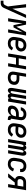

<svg xmlns="http://www.w3.org/2000/svg" viewBox="2348 -2937 783 5561"><g transform="rotate(90 2739.5 -156.5)"><path d="M-21 215V135H34Q47 135 60 132Q73 129 84.5 119.5Q96 110 102 98Q108 86 115 73L146 5L124 -169L80 -520H173L213 -125L387 -520H480L196 106Q189 122 180.5 138Q172 154 160.5 167.5Q149 181 133.5 191.5Q118 202 101 207.5Q84 213 67.5 214Q51 215 34 215Z M487 0 573 -520H672L733 -239L888 -520H987L901 0H810L827 -104Q834 -144 842 -183.5Q850 -223 859 -262.5Q868 -302 878 -341.5Q888 -381 896 -421L752 -156H688L630 -421Q626 -381 623 -341.5Q620 -302 616 -262.5Q612 -223 607 -183.5Q602 -144 595 -104L578 0Z M1219 8Q1189 8 1160 2.5Q1131 -3 1106.5 -17Q1082 -31 1064.5 -53.5Q1047 -76 1038 -103Q1029 -130 1029 -160Q1029 -190 1034 -221L1054 -341Q1058 -366 1066.5 -390.5Q1075 -415 1090 -437.5Q1105 -460 1125.5 -478.5Q1146 -497 1170.5 -508.5Q1195 -520 1220.5 -524Q1246 -528 1271 -528Q1296 -528 1321 -524Q1346 -520 1367.5 -510Q1389 -500 1406.5 -484Q1424 -468 1434.5 -446.5Q1445 -425 1449 -400.5Q1453 -376 1449 -350Q1445 -329 1435 -309Q1425 -289 1409.5 -272Q1394 -255 1374.5 -243Q1355 -231 1334 -224.5Q1313 -218 1291.5 -215.5Q1270 -213 1249 -213Q1238 -213 1228 -213.5Q1218 -214 1207 -214H1205Q1185 -215 1165 -216Q1145 -217 1125 -221L1123 -207Q1120 -190 1120 -173Q1120 -156 1123.5 -140.5Q1127 -125 1135.5 -111Q1144 -97 1157 -88Q1170 -79 1186.5 -75.5Q1203 -72 1220 -72Q1238 -72 1256 -76Q1274 -80 1290.5 -89.5Q1307 -99 1321 -113.5Q1335 -128 1344 -144L1418 -108Q1403 -82 1381.5 -59Q1360 -36 1333.5 -20.5Q1307 -5 1277.5 1.5Q1248 8 1219 8ZM1261 -290Q1277 -290 1293 -294Q1309 -298 1323 -307.5Q1337 -317 1347 -331.5Q1357 -346 1360 -362Q1363 -381 1357.5 -398.5Q1352 -416 1338.5 -427.5Q1325 -439 1307.5 -443.5Q1290 -448 1271 -448Q1248 -448 1224.5 -440Q1201 -432 1183 -414Q1165 -396 1156 -373.5Q1147 -351 1143 -327L1138 -300Q1153 -297 1168.5 -296Q1184 -295 1199.5 -294.5Q1215 -294 1230.5 -292Q1246 -290 1261 -290Z M1506 0 1592 -520H1683L1648 -308H1842L1877 -520H1968L1882 0H1791L1828 -228H1634L1597 0Z M2205 8Q2179 8 2154 4Q2129 0 2106.5 -10.5Q2084 -21 2067.5 -39Q2051 -57 2042 -79.5Q2033 -102 2032 -128Q2031 -154 2036 -180L2092 -520H2183L2151 -326H2236Q2262 -326 2287 -322.5Q2312 -319 2334.5 -309.5Q2357 -300 2375 -284Q2393 -268 2404 -246Q2415 -224 2416.5 -198.5Q2418 -173 2414 -147Q2410 -125 2401.5 -102.5Q2393 -80 2377 -61Q2361 -42 2340.5 -28Q2320 -14 2297 -6Q2274 2 2251 5Q2228 8 2205 8ZM2207 -72Q2226 -72 2245.5 -76.5Q2265 -81 2282.5 -92.5Q2300 -104 2311 -122Q2322 -140 2325 -160Q2328 -179 2323 -197Q2318 -215 2304.5 -226.5Q2291 -238 2272.5 -242Q2254 -246 2235 -246H2137L2124 -167Q2121 -148 2124 -129Q2127 -110 2138.5 -96.5Q2150 -83 2168.5 -77.5Q2187 -72 2207 -72Z M2575 8Q2559 8 2545.5 1.5Q2532 -5 2523.5 -17Q2515 -29 2510.5 -44Q2506 -59 2505.5 -74.5Q2505 -90 2506 -106Q2507 -122 2509 -137L2573 -520H2664L2598 -122Q2597 -114 2597 -105.5Q2597 -97 2599.5 -89.5Q2602 -82 2609 -77Q2616 -72 2624 -72Q2637 -72 2646 -82.5Q2655 -93 2660.5 -104.5Q2666 -116 2669 -128Q2672 -140 2674 -153L2735 -520H2825L2759 -122Q2758 -114 2758 -105.5Q2758 -97 2760.5 -89.5Q2763 -82 2770 -77Q2777 -72 2786 -72Q2798 -72 2807 -82.5Q2816 -93 2821.5 -104.5Q2827 -116 2830 -128Q2833 -140 2835 -153L2896 -520H2987L2901 0H2810L2817 -44Q2810 -33 2801.5 -23.5Q2793 -14 2783 -6.5Q2773 1 2760.5 4.5Q2748 8 2736 8Q2721 8 2707.5 2Q2694 -4 2686 -14.5Q2678 -25 2673 -39Q2668 -53 2668 -67Q2661 -53 2652.5 -39.5Q2644 -26 2632 -15Q2620 -4 2605 2Q2590 8 2575 8Z M3143 8Q3114 8 3087.5 0.5Q3061 -7 3042.5 -26.5Q3024 -46 3019 -73.5Q3014 -101 3019 -130Q3024 -157 3034.5 -183Q3045 -209 3064 -231Q3083 -253 3107 -268.5Q3131 -284 3157.5 -293.5Q3184 -303 3210.5 -306.5Q3237 -310 3264 -310H3342L3348 -348Q3352 -368 3349.5 -387.5Q3347 -407 3335.5 -421.5Q3324 -436 3305.5 -442Q3287 -448 3267 -448Q3249 -448 3230.5 -444Q3212 -440 3196 -429Q3180 -418 3168.5 -401.5Q3157 -385 3154 -367H3064Q3068 -389 3077.5 -411Q3087 -433 3101.5 -452.5Q3116 -472 3135.5 -487Q3155 -502 3177 -511.5Q3199 -521 3221.5 -524.5Q3244 -528 3267 -528Q3293 -528 3319 -523.5Q3345 -519 3367 -508Q3389 -497 3406 -479Q3423 -461 3431.5 -437.5Q3440 -414 3440.5 -387.5Q3441 -361 3437 -335L3398 -98Q3397 -93 3397.5 -88Q3398 -83 3401.5 -79Q3405 -75 3410 -73.5Q3415 -72 3420 -72H3436L3435 8H3406Q3385 8 3364.5 3Q3344 -2 3329.5 -15.5Q3315 -29 3309 -49Q3303 -69 3306 -91Q3293 -69 3276 -49.5Q3259 -30 3237 -17Q3215 -4 3191 2Q3167 8 3143 8ZM3191 -72Q3216 -72 3240.5 -81Q3265 -90 3283 -109.5Q3301 -129 3310.5 -153Q3320 -177 3324 -201L3329 -230H3264Q3240 -230 3215 -225.5Q3190 -221 3167.5 -208.5Q3145 -196 3129.5 -174Q3114 -152 3110 -128Q3108 -118 3110 -108.5Q3112 -99 3118.5 -92.5Q3125 -86 3134 -82Q3143 -78 3152 -76Q3161 -74 3171 -73Q3181 -72 3191 -72Z M3719 8Q3689 8 3660 2.5Q3631 -3 3606.5 -17Q3582 -31 3564.5 -53.5Q3547 -76 3538 -103Q3529 -130 3529 -160Q3529 -190 3534 -221L3554 -341Q3558 -366 3566.5 -390.5Q3575 -415 3590 -437.5Q3605 -460 3625.5 -478.5Q3646 -497 3670.5 -508.5Q3695 -520 3720.5 -524Q3746 -528 3771 -528Q3796 -528 3821 -524Q3846 -520 3867.5 -510Q3889 -500 3906.5 -484Q3924 -468 3934.5 -446.5Q3945 -425 3949 -400.5Q3953 -376 3949 -350Q3945 -329 3935 -309Q3925 -289 3909.5 -272Q3894 -255 3874.5 -243Q3855 -231 3834 -224.5Q3813 -218 3791.5 -215.5Q3770 -213 3749 -213Q3738 -213 3728 -213.5Q3718 -214 3707 -214H3705Q3685 -215 3665 -216Q3645 -217 3625 -221L3623 -207Q3620 -190 3620 -173Q3620 -156 3623.5 -140.5Q3627 -125 3635.5 -111Q3644 -97 3657 -88Q3670 -79 3686.5 -75.5Q3703 -72 3720 -72Q3738 -72 3756 -76Q3774 -80 3790.5 -89.5Q3807 -99 3821 -113.5Q3835 -128 3844 -144L3918 -108Q3903 -82 3881.5 -59Q3860 -36 3833.5 -20.5Q3807 -5 3777.5 1.5Q3748 8 3719 8ZM3761 -290Q3777 -290 3793 -294Q3809 -298 3823 -307.5Q3837 -317 3847 -331.5Q3857 -346 3860 -362Q3863 -381 3857.5 -398.5Q3852 -416 3838.5 -427.5Q3825 -439 3807.5 -443.5Q3790 -448 3771 -448Q3748 -448 3724.5 -440Q3701 -432 3683 -414Q3665 -396 3656 -373.5Q3647 -351 3643 -327L3638 -300Q3653 -297 3668.5 -296Q3684 -295 3699.5 -294.5Q3715 -294 3730.5 -292Q3746 -290 3761 -290Z M3987 0 4073 -520H4164L4157 -476Q4163 -487 4171.5 -496.5Q4180 -506 4190.5 -513.5Q4201 -521 4213 -524.5Q4225 -528 4237 -528Q4252 -528 4265.5 -522Q4279 -516 4287.5 -505.5Q4296 -495 4300.5 -481Q4305 -467 4306 -453Q4312 -467 4320.5 -480.5Q4329 -494 4341 -505Q4353 -516 4368 -522Q4383 -528 4398 -528Q4414 -528 4428 -521.5Q4442 -515 4450.5 -503Q4459 -491 4463 -476Q4467 -461 4468 -445.5Q4469 -430 4468 -414Q4467 -398 4464 -383L4401 0H4310L4376 -398Q4377 -406 4377 -414.5Q4377 -423 4374 -430.5Q4371 -438 4364.5 -443Q4358 -448 4350 -448Q4337 -448 4327.5 -437.5Q4318 -427 4313 -415.5Q4308 -404 4305 -392Q4302 -380 4299 -367L4239 0H4149L4215 -398Q4216 -406 4216 -414.5Q4216 -423 4213 -430.5Q4210 -438 4203.5 -443Q4197 -448 4188 -448Q4176 -448 4166.5 -437.5Q4157 -427 4152 -415.5Q4147 -404 4144 -392Q4141 -380 4138 -367L4078 0Z M4713 8Q4683 8 4654.5 2.5Q4626 -3 4602.5 -17.5Q4579 -32 4562 -54.5Q4545 -77 4537 -104Q4529 -131 4529 -161Q4529 -191 4534 -221L4554 -341Q4558 -365 4566 -389.5Q4574 -414 4588.5 -436.5Q4603 -459 4623.5 -477.5Q4644 -496 4667.5 -507.5Q4691 -519 4716 -523.5Q4741 -528 4766 -528Q4791 -528 4816 -524.5Q4841 -521 4863 -511.5Q4885 -502 4902.5 -486Q4920 -470 4930.5 -449Q4941 -428 4943.5 -403.5Q4946 -379 4942 -353L4941 -348H4851L4852 -351Q4855 -371 4851 -390Q4847 -409 4835 -423Q4823 -437 4804.5 -442.5Q4786 -448 4766 -448Q4744 -448 4721 -439Q4698 -430 4681 -412.5Q4664 -395 4655.5 -372.5Q4647 -350 4643 -327L4623 -207Q4619 -182 4620.5 -157.5Q4622 -133 4633.5 -112.5Q4645 -92 4667 -82Q4689 -72 4714 -72Q4735 -72 4756 -78.5Q4777 -85 4794.5 -99Q4812 -113 4824.5 -132Q4837 -151 4844 -172L4923 -143Q4912 -111 4891 -82Q4870 -53 4842 -32Q4814 -11 4780 -1.5Q4746 8 4713 8Z M4982 0 5143 -202Q5118 -211 5098.5 -227.5Q5079 -244 5068.5 -267.5Q5058 -291 5056.5 -318.5Q5055 -346 5059 -373Q5063 -394 5070 -414Q5077 -434 5089 -451.5Q5101 -469 5119 -483Q5137 -497 5156.5 -505.5Q5176 -514 5196.5 -517Q5217 -520 5238 -520H5468L5382 0H5291L5323 -193H5246L5195 -130L5092 0ZM5336 -273 5364 -440H5238Q5222 -440 5206 -435Q5190 -430 5177 -418.5Q5164 -407 5157.5 -391.5Q5151 -376 5148 -361Q5146 -344 5146.5 -328Q5147 -312 5155 -299Q5163 -286 5177.5 -279.5Q5192 -273 5208 -273Z"/></g></svg>

Font: Iosevka SS18 Medium
Style: Italic
Weight: 500
Italic angle: -9°
Monospace: yes
Designer: Belleve Invis
Foundry: Belleve Invis
Version: Version 25.1.1; ttfautohint (v1.8.4)